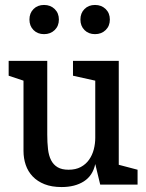

<svg xmlns="http://www.w3.org/2000/svg" viewBox="-20 -746 589 776"><path d="M229 10Q189 10 160 -1.5Q131 -13 112 -33Q93 -53 84 -79.5Q75 -106 75 -136V-420L15 -440V-500H171V-202Q171 -170 174 -143.5Q177 -117 186.5 -98.5Q196 -80 213 -70Q230 -60 257 -60Q286 -60 306.5 -71Q327 -82 340 -100.5Q353 -119 359 -142Q365 -165 365 -189V-420L275 -440V-500H460V-80L536 -60V0H385L365 -83Q355 -36 319 -13Q283 10 229 10ZM158 -608Q132 -608 115.5 -624.5Q99 -641 99 -667Q99 -693 115.5 -709.5Q132 -726 158 -726Q184 -726 201 -709.5Q218 -693 218 -667Q218 -641 201 -624.5Q184 -608 158 -608ZM364 -608Q338 -608 321.5 -624.5Q305 -641 305 -667Q305 -693 321.5 -709.5Q338 -726 364 -726Q390 -726 407 -709.5Q424 -693 424 -667Q424 -641 407 -624.5Q390 -608 364 -608Z"/></svg>

Font: HermeneusOne
Style: Regular
Weight: 400
Designer: Rodrigo Fuenzalida, Pablo Impallari
Foundry: Pablo Impallari, Rodrigo Fuenzalida
Version: Version 1.000; ttfautohint (v0.8) -G 200 -r 50